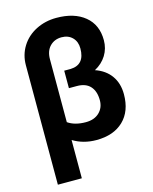

<svg xmlns="http://www.w3.org/2000/svg" viewBox="-133 -808 868 1092"><g transform="rotate(-15 301.0 -261.5)"><path d="M305.7 -720.7Q411.1 -720.7 472.9 -669.9Q534.7 -619.1 534.7 -528.3Q534.7 -479.5 510.3 -439.9Q485.8 -400.4 441.4 -376.5Q501.5 -356 533.4 -311Q565.4 -266.1 565.4 -202.1Q565.4 -102.1 507.3 -46.1Q449.2 9.8 347.7 9.8Q270.5 9.8 210.4 -27.3V198.2H69.3V-504.9Q69.3 -565.9 100.1 -615.5Q130.9 -665 185.5 -692.9Q240.2 -720.7 305.7 -720.7ZM393.6 -517.6Q393.6 -557.6 369.4 -582Q345.2 -606.4 305.7 -606.4Q264.2 -606.4 237.3 -578.9Q210.4 -551.3 210.4 -502.9V-132.3Q250.5 -104 315.9 -104Q365.7 -104 395 -132.1Q424.3 -160.2 424.3 -204.1Q424.3 -256.8 397.7 -286.4Q371.1 -315.9 319.3 -315.9H272V-418.9H310.1Q393.6 -421.9 393.6 -517.6Z"/></g></svg>

Font: Robotiche
Style: Bold
Weight: 700
Designer: Google
Version: Version 2.001150; 2014